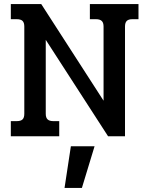

<svg xmlns="http://www.w3.org/2000/svg" viewBox="-20 -667 731 940"><path d="M33 -74H62Q82 -74 90.5 -82.5Q99 -91 99 -110V-537Q99 -556 90.5 -564.5Q82 -573 62 -573H33V-647H182L487 -174V-537Q487 -556 478 -564.5Q469 -573 450 -573H420V-647H658V-573H628Q609 -573 600.5 -564.5Q592 -556 592 -537V0H509L204 -472V-110Q204 -91 213 -82.5Q222 -74 241 -74H270V0H33ZM327 49H443L381 253H296Z"/></svg>

Font: Pridi
Style: Regular
Weight: 400
Designer: Katatrad Team
Foundry: CadsonDemak
Version: Version 1.001